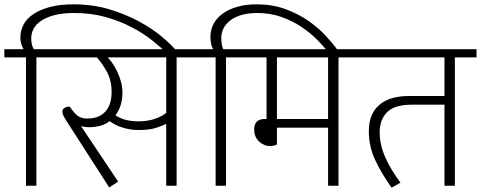

<svg xmlns="http://www.w3.org/2000/svg" viewBox="-30 -857 2219 886"><path d="M79 -630Q64 -653 64 -684Q64 -716 79 -744Q94 -772 125 -792.5Q156 -813 201.5 -825Q247 -837 309 -837Q400 -837 476.5 -813.5Q553 -790 613.5 -757Q674 -724 717 -687.5Q760 -651 783 -624L789 -617L759 -594L751 -602Q718 -634 675 -668.5Q632 -703 577.5 -731.5Q523 -760 457 -778.5Q391 -797 312 -797Q258 -797 220.5 -787Q183 -777 159 -760.5Q135 -744 124.5 -723Q114 -702 114 -680Q114 -668 116.5 -654.5Q119 -641 126 -630H238V-592H138V0H90V-592H-10V-630Z M515 -19 474 8 292 -275Q275 -301 266.5 -316Q258 -331 258 -342Q258 -353 267.5 -359Q277 -365 291 -365L304 -348Q320 -327 335 -318.5Q350 -310 373 -310Q427 -310 456 -342Q485 -374 485 -432Q485 -486 463 -526Q441 -566 417 -592H218V-630H885V-592H785V0H737V-286Q717 -275 687 -266Q657 -257 609 -257Q573 -257 538 -267.5Q503 -278 476 -298Q457 -283 432.5 -276.5Q408 -270 378 -270Q370 -270 360 -271.5Q350 -273 344 -275ZM608 -297Q651 -297 684.5 -308.5Q718 -320 737 -336V-592H467Q478 -581 490 -563.5Q502 -546 512 -524.5Q522 -503 528.5 -479Q535 -455 535 -430Q535 -368 503 -325Q523 -311 550 -304Q577 -297 608 -297Z M965 -592H865V-630H954Q947 -640 944 -656.5Q941 -673 941 -687Q941 -719 955.5 -746.5Q970 -774 997.5 -794Q1025 -814 1064.5 -825.5Q1104 -837 1154 -837Q1227 -837 1287 -815Q1347 -793 1393.5 -760.5Q1440 -728 1474 -691Q1508 -654 1530 -623L1535 -616L1502 -594L1496 -602Q1471 -635 1437.5 -669.5Q1404 -704 1361.5 -732.5Q1319 -761 1268 -779Q1217 -797 1157 -797Q1115 -797 1083.5 -787.5Q1052 -778 1031.5 -762Q1011 -746 1001 -725Q991 -704 991 -681Q991 -669 993 -655Q995 -641 1000 -630H1113V-592H1013V0H965Z M1248 -592V-308H1484V-592ZM1248 -191Q1245 -188 1236 -185.5Q1227 -183 1217 -183Q1188 -183 1165.5 -204Q1143 -225 1143 -259Q1143 -285 1156 -296.5Q1169 -308 1192 -308H1200V-592H1093V-630H1632V-592H1532V0H1484V-268H1248Z M1872 -374Q1790 -374 1756 -339Q1722 -304 1722 -247Q1722 -190 1747.5 -132Q1773 -74 1818 -14L1777 9Q1732 -54 1702 -117Q1672 -180 1672 -252Q1672 -331 1720 -372.5Q1768 -414 1857 -414H2021V-592H1612V-630H2169V-592H2069V0H2021V-374Z"/></svg>

Font: Mukta ExtraLight
Style: Regular
Weight: 275
Designer: Girish Dalvi and Yashodeep Gholap
Foundry: Ek Type
Version: Version 2.538;PS 1.002;hotconv 16.6.51;makeotf.lib2.5.65220;